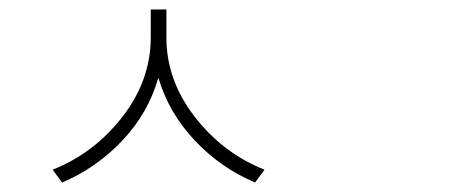

<svg xmlns="http://www.w3.org/2000/svg" viewBox="-20 -780 960 405"><path d="M331 -760V-701Q331 -611 390.5 -534Q450 -457 538 -422L518 -395Q445 -426 390.5 -484Q336 -542 314 -616Q293 -542 238.5 -484Q184 -426 111 -395L91 -422Q179 -457 238.5 -534Q298 -611 298 -701V-760Z"/></svg>

Font: Noto Sans Korean Thin
Style: Regular
Weight: 250
Designer: Ryoko NISHIZUKA  (kana & ideographs); Paul D. Hunt (Latin, Greek & Cyrillic); Wenlong ZHANG  (bopomofo); Sandoll Communi
Foundry: Adobe Systems Incorporated
Version: Version 1.0001;PS 1;hotconv 1.0.78;makeotf.lib2.5.61930